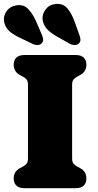

<svg xmlns="http://www.w3.org/2000/svg" viewBox="-32 -989 514 1009"><path d="M347 -157Q347 -137.5 354.5 -128.8Q362 -120 373 -114L389 -105.5Q422 -88 422 -51Q422 -27.5 408 -13.8Q394 0 364.5 0H97.5Q68 0 54 -13.8Q40 -27.5 40 -51Q40 -88 73 -105.5L89 -114Q100.5 -120 107.8 -128.8Q115 -137.5 115 -157V-543Q115 -562.5 107.8 -571.2Q100.5 -580 89 -586L73 -594.5Q40 -612 40 -649Q40 -672.5 54 -686.2Q68 -700 97.5 -700H364.5Q394 -700 408 -686.2Q422 -672.5 422 -649Q422 -612 389 -594.5L373 -586Q362 -580 354.5 -571.2Q347 -562.5 347 -543ZM358.5 -879.5 384.5 -807.5Q390 -793 390.8 -781.2Q391.5 -769.5 382 -760Q373 -752 359 -752.5Q345 -753 333 -760L265 -798.5Q228.5 -819.5 212 -839.8Q195.5 -860 191.5 -887.5Q189.5 -915.5 208 -940Q226.5 -964.5 260 -968Q298.5 -972 320.8 -946.5Q343 -921 358.5 -879.5ZM156.5 -879.5 187 -809Q193 -795.5 194.8 -783.8Q196.5 -772 187.5 -762Q179.5 -753 165.8 -752.5Q152 -752 139 -758.5L68.5 -792.5Q30.5 -811 12.8 -829.5Q-5 -848 -10.5 -875.5Q-15.5 -903.5 1.5 -929Q18.5 -954.5 51.5 -960.5Q90 -967.5 114 -943.8Q138 -920 156.5 -879.5Z"/></svg>

Font: Fraunces 9pt SuperSoft Black
Style: Regular
Weight: 900
Version: Version 1.000;[b76b70a41]